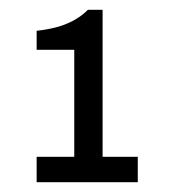

<svg xmlns="http://www.w3.org/2000/svg" viewBox="-20 -813 347 393"><path d="M55 -440V-492H132V-711H55V-750Q74 -752 92.5 -756.5Q111 -761 128.5 -770Q146 -779 160 -793H190V-492H262V-440Z"/></svg>

Font: Archivo SemiCondensed
Style: Regular
Weight: 400
Width: 4
Designer: Hector Gatti
Foundry: Omnibus-Type
Version: Version 2.001